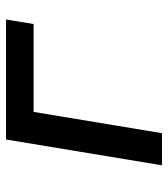

<svg xmlns="http://www.w3.org/2000/svg" viewBox="20 -580 560 640"><g transform="rotate(-90 300.0 -260.0)"><path d="M69 0 155 -520H555L540 -428H247L176 0Z"/></g></svg>

Font: Iosevka SmBd Ex Obl
Style: Regular
Weight: 600
Width: 7
Italic angle: -9°
Monospace: yes
Designer: Belleve Invis
Foundry: Belleve Invis
Version: Version 32.5.0; ttfautohint (v1.8.4)